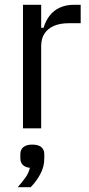

<svg xmlns="http://www.w3.org/2000/svg" viewBox="-20 -536 372 802"><path d="M152 0H76V-516H152V-420H162Q171 -450 188 -471.5Q205 -493 230.5 -504.5Q256 -516 289 -516H317V-439H267Q231 -439 205.5 -428Q180 -417 166 -396Q152 -375 152 -343ZM115 68Q140 68 152.5 78.5Q165 89 165 108V126Q165 161 148 192Q131 223 108 246H54Q74 223 86.5 205.5Q99 188 105 165Q85 163 75 152.5Q65 142 65 126V108Q65 89 77.5 78.5Q90 68 115 68Z"/></svg>

Font: IBM Plex Sans Condensed
Style: Regular
Weight: 400
Width: 3
Designer: Mike Abbink, Paul van der Laan, Pieter van Rosmalen
Foundry: Bold Monday
Version: Version 3.201